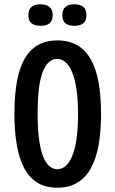

<svg xmlns="http://www.w3.org/2000/svg" viewBox="-20 -860 537 893"><path d="M246 13Q190 13 152 -11.5Q114 -36 91 -81Q68 -126 57.5 -189.5Q47 -253 47 -330Q47 -443 67.5 -519Q88 -595 132.5 -633.5Q177 -672 246 -672Q301 -672 339.5 -649.5Q378 -627 402.5 -583.5Q427 -540 438.5 -476.5Q450 -413 450 -331Q450 -252 439 -188Q428 -124 403.5 -79Q379 -34 340 -10.5Q301 13 246 13ZM246 -73Q267 -73 284 -87Q301 -101 314.5 -131.5Q328 -162 335.5 -210.5Q343 -259 343 -328Q343 -415 331 -472Q319 -529 297 -557.5Q275 -586 245 -586Q227 -586 211 -574Q195 -562 182 -533.5Q169 -505 162 -456Q155 -407 155 -332Q155 -256 162.5 -205.5Q170 -155 183 -126Q196 -97 212.5 -85Q229 -73 246 -73ZM325 -740Q299 -740 284.5 -751.5Q270 -763 270 -789Q270 -816 284.5 -828Q299 -840 325 -840Q353 -840 367.5 -828Q382 -816 382 -789Q382 -763 367 -751.5Q352 -740 325 -740ZM168 -740Q142 -740 127 -751.5Q112 -763 112 -790Q112 -816 127 -828Q142 -840 168 -840Q195 -840 210 -828Q225 -816 225 -790Q225 -763 210.5 -751.5Q196 -740 168 -740Z"/></svg>

Font: Bricolage Grotesque Condensed Medium
Style: Regular
Weight: 500
Width: 3
Designer: Mathieu Triay
Foundry: Atelier Triay
Version: Version 1.000;gftools[0.9.30]